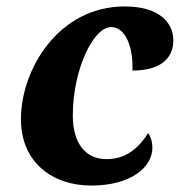

<svg xmlns="http://www.w3.org/2000/svg" viewBox="-20 -566 558 596"><path d="M263 10C388 10 453 -48 453 -107C453 -127 447 -143 440 -153C413 -111 375 -72 311 -72C246 -72 206 -120 206 -208C206 -348 269 -482 325 -482C370 -482 394 -419 391 -347C487 -347 518 -392 518 -440C518 -498 472 -546 367 -546C162 -546 45 -351 45 -196C45 -61 144 10 263 10Z"/></svg>

Font: Noto Serif SemiCondensed Extra
Style: Italic
Weight: 800
Width: 4
Italic angle: -12°
Designer: Monotype Design Team
Foundry: Monotype Imaging Inc.
Version: Version 1.901